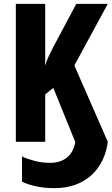

<svg xmlns="http://www.w3.org/2000/svg" viewBox="-20 -734 578 994"><path d="M261 240Q205 240 159.5 229Q114 218 94 206V76Q119 88 157.5 98.5Q196 109 239 109Q292 109 325.5 82.5Q359 56 370 2L256 -279L214 -245V0H62V-714H214V-394Q220 -416 230.5 -439Q241 -462 254 -487L375 -714H538L365 -395L538 0Q529 71 493.5 125.5Q458 180 399 210Q340 240 261 240Z"/></svg>

Font: Noto Sans ExtraCondensed ExtraBold
Style: Regular
Weight: 800
Width: 2
Designer: Monotype Design Team
Foundry: Monotype Imaging Inc.
Version: Version 2.013; ttfautohint (v1.8.4.7-5d5b)